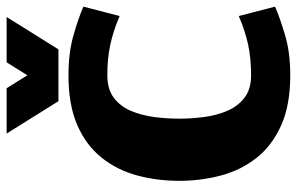

<svg xmlns="http://www.w3.org/2000/svg" viewBox="-182 -726 916 593"><g transform="rotate(-90 276.5 -429.0)"><path d="M341 -112Q393 -112 435 -121Q477 -130 524 -150L553 -38Q516 -22 463 -6.5Q410 9 341 9Q249 9 186.5 -19Q124 -47 86 -95Q48 -143 31.5 -205Q15 -267 15 -334Q15 -402 31.5 -463.5Q48 -525 86 -573Q124 -621 186.5 -648.5Q249 -676 341 -676Q410 -676 463 -661Q516 -646 553 -630L524 -518Q477 -538 435 -547Q393 -556 341 -556Q298 -556 271.5 -536Q245 -516 231 -483Q217 -450 212 -411Q207 -372 207 -334Q207 -297 212 -258Q217 -219 231 -186Q245 -153 271.5 -132.5Q298 -112 341 -112ZM521 -867 421 -707H261L161 -867H301L341 -803L381 -867Z"/></g></svg>

Font: Epunda Sans Black
Style: Regular
Weight: 900
Designer: Simon Atzbach
Foundry: typofactur
Version: Version 2.204; ttfautohint (v1.8.4.7-5d5b)